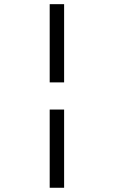

<svg xmlns="http://www.w3.org/2000/svg" viewBox="-20 -720 540 911"><path d="M284.2 -329.1H215.8V-700.2H284.2ZM284.2 170.9H215.8V-200.2H284.2Z"/></svg>

Font: Ezra SIL
Style: Regular
Weight: 400
Designer: Development by SIL's NRSI team. OpenType tables by Ralph Hancock ( hancock@dircon.co.uk )
Foundry: SIL International, Version 2.51: 2007
Version: Version 2.51, 2007